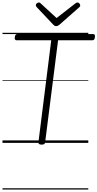

<svg xmlns="http://www.w3.org/2000/svg" viewBox="-20 -1149 784 1544"><path d="M314 14Q287 14 289 -5L392 -825H114Q105 -825 101 -831Q97 -837 99 -851Q101 -864 106 -869.5Q111 -875 120 -875H728Q738 -875 741.5 -869.5Q745 -864 743 -851Q742 -837 737 -831Q732 -825 722 -825H447L343 -5Q342 5 335.5 9.5Q329 14 314 14ZM603 -1129Q611 -1129 618 -1121.5Q625 -1114 625 -1106Q625 -1102 624 -1099Q623 -1096 619 -1092L459 -951Q452 -946 446 -942.5Q440 -939 431 -939Q423 -939 418 -942.5Q413 -946 407 -952L274 -1093Q271 -1097 269.5 -1101Q268 -1105 268 -1107Q268 -1116 276.5 -1122.5Q285 -1129 292 -1129Q298 -1129 301.5 -1126.5Q305 -1124 309 -1120L435 -1004L584 -1120Q590 -1124 594 -1126.5Q598 -1129 603 -1129ZM0 365H690V375H0ZM0 -20H690V0H0ZM0 -505H690V-500H0ZM0 -885H690V-875H0Z"/></svg>

Font: Playwrite GB S Guides
Style: Italic
Weight: 400
Italic angle: -7.01216°
Designer: Veronika Burian, José Scaglione
Foundry: TypeTogether
Version: Version 1.002